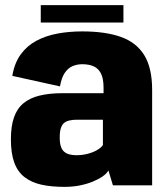

<svg xmlns="http://www.w3.org/2000/svg" viewBox="-20 -723 652 749"><path d="M232 6Q263 6 290.8 0.5Q318.5 -5 341.2 -14.2Q364 -23.5 380 -34.5Q396 -45.5 403 -58L420.5 0H573.5V-372Q573.5 -458.5 542.5 -508.2Q511.5 -558 451 -579.2Q390.5 -600.5 300.5 -600.5Q249.5 -600.5 204 -592Q158.5 -583.5 122 -564Q85.5 -544.5 61 -511Q36.5 -477.5 28 -427L214 -386Q220 -420.5 233 -439.2Q246 -458 263.5 -465.2Q281 -472.5 301 -472.5Q327 -472.5 345.5 -464.2Q364 -456 374 -436Q384 -416 384 -380V-359.5H225Q173 -359.5 134.8 -350.2Q96.5 -341 71.5 -320.2Q46.5 -299.5 34.5 -265Q22.5 -230.5 22.5 -179.5Q22.5 -124.5 35.8 -88.5Q49 -52.5 76 -31.8Q103 -11 141.8 -2.5Q180.5 6 232 6ZM278.5 -117.5Q263.5 -117.5 251.5 -120.5Q239.5 -123.5 230.8 -130.8Q222 -138 217.5 -151.5Q213 -165 213 -187Q213 -209.5 217.5 -223.2Q222 -237 230.5 -243.8Q239 -250.5 251.8 -253.2Q264.5 -256 280.5 -256H381.5V-157Q374 -146.5 358 -137.2Q342 -128 321.2 -122.8Q300.5 -117.5 278.5 -117.5ZM139 -635H461.5V-703H139Z"/></svg>

Font: Anybody SemiCondensed ExtraBold
Style: Regular
Weight: 800
Width: 4
Version: Version 1.113;gftools[0.9.25]